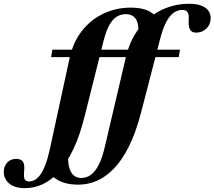

<svg xmlns="http://www.w3.org/2000/svg" viewBox="-213 -758 1137 1018"><path d="M741.5 -494.5 734.5 -455H58L64.5 -494.5ZM156 -450Q174.5 -535 221.8 -594.8Q269 -654.5 336 -686Q403 -717.5 480 -717.5Q517.5 -717.5 545 -710.5Q572.5 -703.5 591.8 -690Q611 -676.5 622.5 -657.5L518.5 -571Q523.5 -609.5 517 -634.2Q510.5 -659 494.5 -671Q478.5 -683 453.5 -683Q428 -683 406.2 -669.8Q384.5 -656.5 367.2 -626.2Q350 -596 337 -545L237 -146.5Q211 -40.5 175.8 33.2Q140.5 107 99.5 152.5Q58.5 198 13.2 218.8Q-32 239.5 -79.5 239.5Q-135.5 239.5 -164.2 215Q-193 190.5 -193 153Q-193 124.5 -175.2 104.5Q-157.5 84.5 -127.5 84.5Q-100.5 84.5 -91 99.8Q-81.5 115 -85 148Q-88 181.5 -82 192.8Q-76 204 -59.5 204Q-43.5 204 -28.2 195.8Q-13 187.5 1.2 167.8Q15.5 148 28.2 114.2Q41 80.5 52 29.5ZM454 -453Q476 -546.5 526.2 -610Q576.5 -673.5 645 -705.8Q713.5 -738 789 -738Q829.5 -738 854.8 -728Q880 -718 892 -701Q904 -684 904 -663Q904 -628.5 881.5 -606.8Q859 -585 826.5 -585Q803 -585 794.2 -601.5Q785.5 -618 787.5 -649.5Q790 -681.5 781.2 -693.5Q772.5 -705.5 754 -705.5Q729.5 -705.5 708 -690.5Q686.5 -675.5 668.2 -641Q650 -606.5 635 -548L534 -157.5Q506.5 -53.5 470.2 19Q434 91.5 390.8 136Q347.5 180.5 300.2 200.8Q253 221 204 221Q165.5 221 137 213.8Q108.5 206.5 86.8 192.5Q65 178.5 45.5 158L148.5 54.5Q145 120 162.8 152.8Q180.5 185.5 218 185.5Q237 185.5 254.8 177.2Q272.5 169 288.5 150Q304.5 131 318.2 99Q332 67 343 19.5Z"/></svg>

Font: Newsreader 60pt
Style: Bold Italic
Weight: 700
Italic angle: -17°
Designer: Hugues Gentile
Foundry: Production Type
Version: Version 1.003